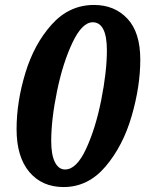

<svg xmlns="http://www.w3.org/2000/svg" viewBox="-20 -745 587 776"><path d="M47 -223Q47 -333 82.5 -450Q118 -567 189 -646Q260 -725 360 -725Q443 -725 495 -669.5Q547 -614 547 -504Q547 -396 512 -275.5Q477 -155 406.5 -72Q336 11 237 11Q150 11 98.5 -50Q47 -111 47 -223ZM412 -542Q412 -598 397.5 -626.5Q383 -655 355 -655Q312 -655 273 -573Q234 -491 210.5 -376.5Q187 -262 187 -175Q187 -119 202 -89.5Q217 -60 243 -60Q289 -60 327.5 -142.5Q366 -225 389 -340Q412 -455 412 -542Z"/></svg>

Font: Noto Serif NarrowExtraBold
Style: Italic
Weight: 800
Width: 4
Italic angle: -12°
Designer: Monotype Design Team
Foundry: Monotype Imaging Inc.
Version: Version 1.001